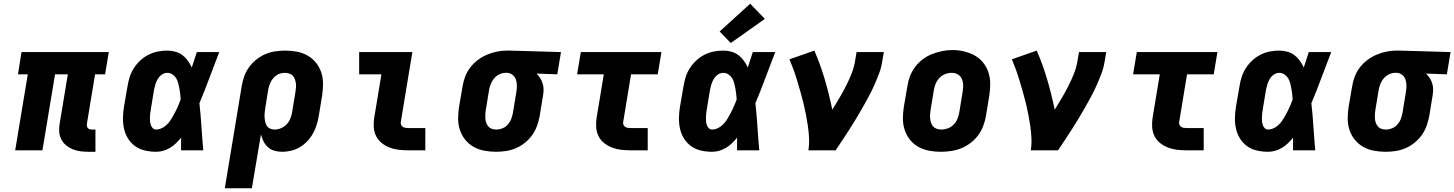

<svg xmlns="http://www.w3.org/2000/svg" viewBox="-20 -811 7847 1036"><path d="M456 8Q434 8 412 5Q390 2 371 -6Q352 -14 336 -27.5Q320 -41 310.5 -59.5Q301 -78 299.5 -100Q298 -122 302 -144L346 -410H277L209 0H62L130 -410H77L96 -530H567L547 -410H493L449 -144Q448 -137 449 -131Q450 -125 453.5 -120.5Q457 -116 463 -114Q469 -112 476 -112H495V8Z M823 8Q793 8 763.5 1.5Q734 -5 710.5 -21.5Q687 -38 671.5 -62.5Q656 -87 649.5 -115.5Q643 -144 643.5 -174.5Q644 -205 649 -235L668 -345Q672 -371 680 -396Q688 -421 702.5 -443.5Q717 -466 737.5 -485Q758 -504 782 -516Q806 -528 831.5 -533Q857 -538 883 -538Q905 -538 926.5 -532Q948 -526 964.5 -513.5Q981 -501 993.5 -483.5Q1006 -466 1015 -447Q1022 -468 1028.5 -488.5Q1035 -509 1042 -530H1163Q1136 -461 1110.5 -392Q1085 -323 1056 -254Q1063 -191 1067 -127.5Q1071 -64 1077 0H957Q957 -17 957 -34Q957 -51 957 -68Q944 -52 929.5 -38Q915 -24 897.5 -13.5Q880 -3 861 2.5Q842 8 823 8ZM823 -112Q836 -112 849 -117.5Q862 -123 873 -132Q884 -141 892.5 -152Q901 -163 908 -175Q915 -187 921.5 -199Q928 -211 934 -223.5Q940 -236 945 -249Q950 -262 955 -274Q954 -289 952.5 -304Q951 -319 948 -333.5Q945 -348 941.5 -362.5Q938 -377 930.5 -389Q923 -401 910.5 -409.5Q898 -418 883 -418Q867 -418 853.5 -408.5Q840 -399 831.5 -385Q823 -371 818.5 -356Q814 -341 811 -326L793 -216Q791 -205 790 -195Q789 -185 789 -174.5Q789 -164 790 -154Q791 -144 794.5 -134.5Q798 -125 805.5 -118.5Q813 -112 823 -112Z M1193 205 1284 -345Q1288 -372 1297.5 -398.5Q1307 -425 1323.5 -448Q1340 -471 1363 -489.5Q1386 -508 1412 -519Q1438 -530 1465.5 -534Q1493 -538 1520 -538Q1552 -538 1583 -532Q1614 -526 1640 -511Q1666 -496 1685 -472.5Q1704 -449 1713.5 -420Q1723 -391 1723 -359Q1723 -327 1718 -295L1700 -185Q1696 -161 1688.5 -137Q1681 -113 1668.5 -90.5Q1656 -68 1638 -49Q1620 -30 1598 -17Q1576 -4 1551.5 2Q1527 8 1503 8Q1481 8 1461 2.5Q1441 -3 1426 -16.5Q1411 -30 1402 -48Q1393 -66 1388 -86L1339 205ZM1461 -112Q1478 -112 1495.5 -119Q1513 -126 1526 -139.5Q1539 -153 1546 -170Q1553 -187 1556 -204L1574 -314Q1576 -326 1577 -338Q1578 -350 1576.5 -361.5Q1575 -373 1571 -384Q1567 -395 1559 -403Q1551 -411 1540 -414.5Q1529 -418 1517 -418Q1500 -418 1483.5 -411Q1467 -404 1455 -390Q1443 -376 1436.5 -359.5Q1430 -343 1427 -326L1412 -232Q1410 -219 1408.5 -206Q1407 -193 1407.5 -180.5Q1408 -168 1410.5 -155.5Q1413 -143 1419 -133Q1425 -123 1436.5 -117.5Q1448 -112 1461 -112Z M2182 0Q2156 0 2130.5 -3Q2105 -6 2082 -15Q2059 -24 2040 -39Q2021 -54 2010 -75.5Q1999 -97 1997 -123Q1995 -149 1999 -174L2038 -410H1918V-530H2205L2143 -155Q2141 -147 2143.5 -139.5Q2146 -132 2152 -127.5Q2158 -123 2166 -121.5Q2174 -120 2182 -120H2275V0Z M2656 8Q2624 8 2592.5 2Q2561 -4 2535 -19Q2509 -34 2490 -57.5Q2471 -81 2461.5 -110Q2452 -139 2452 -171Q2452 -203 2457 -235L2476 -345Q2480 -372 2490 -398Q2500 -424 2517.5 -447Q2535 -470 2558.5 -487.5Q2582 -505 2608 -516Q2634 -527 2661 -532.5Q2688 -538 2715 -538Q2720 -538 2724 -538Q2728 -538 2733 -538L3007 -530L2987 -410L2875 -414Q2886 -403 2894.5 -390Q2903 -377 2908 -361Q2913 -345 2913 -328.5Q2913 -312 2910 -295L2892 -185Q2887 -158 2877.5 -131.5Q2868 -105 2851.5 -82Q2835 -59 2812 -40.5Q2789 -22 2763 -11Q2737 0 2709.5 4Q2682 8 2656 8ZM2658 -112Q2658 -112 2658 -112Q2658 -112 2658 -112Q2675 -112 2692 -119Q2709 -126 2721 -140Q2733 -154 2739 -170.5Q2745 -187 2748 -204L2766 -314Q2769 -331 2769 -348.5Q2769 -366 2764 -381Q2759 -396 2746.5 -406.5Q2734 -417 2717 -418H2713Q2712 -418 2710.5 -418Q2709 -418 2708 -418Q2691 -418 2674.5 -410Q2658 -402 2646.5 -388.5Q2635 -375 2628.5 -358.5Q2622 -342 2619 -326L2601 -216Q2599 -204 2598.5 -192Q2598 -180 2599 -168.5Q2600 -157 2604.5 -146Q2609 -135 2616.5 -127Q2624 -119 2635 -115.5Q2646 -112 2658 -112Z M3382 0Q3356 0 3330.5 -3Q3305 -6 3282 -15Q3259 -24 3240 -39Q3221 -54 3210 -75.5Q3199 -97 3197 -123Q3195 -149 3199 -174L3238 -410H3094L3114 -530H3549L3529 -410H3385L3343 -155Q3341 -147 3343.5 -139.5Q3346 -132 3352 -127.5Q3358 -123 3366 -121.5Q3374 -120 3382 -120H3475V0Z M3823 8Q3793 8 3763.5 1.5Q3734 -5 3710.5 -21.5Q3687 -38 3671.5 -62.5Q3656 -87 3649.5 -115.5Q3643 -144 3643.5 -174.5Q3644 -205 3649 -235L3668 -345Q3672 -371 3680 -396Q3688 -421 3702.5 -443.5Q3717 -466 3737.5 -485Q3758 -504 3782 -516Q3806 -528 3831.5 -533Q3857 -538 3883 -538Q3905 -538 3926.5 -532Q3948 -526 3964.5 -513.5Q3981 -501 3993.5 -483.5Q4006 -466 4015 -447Q4022 -468 4028.5 -488.5Q4035 -509 4042 -530H4163Q4136 -461 4110.5 -392Q4085 -323 4056 -254Q4063 -191 4067 -127.5Q4071 -64 4077 0H3957Q3957 -17 3957 -34Q3957 -51 3957 -68Q3944 -52 3929.5 -38Q3915 -24 3897.5 -13.5Q3880 -3 3861 2.5Q3842 8 3823 8ZM3823 -112Q3836 -112 3849 -117.5Q3862 -123 3873 -132Q3884 -141 3892.5 -152Q3901 -163 3908 -175Q3915 -187 3921.5 -199Q3928 -211 3934 -223.5Q3940 -236 3945 -249Q3950 -262 3955 -274Q3954 -289 3952.5 -304Q3951 -319 3948 -333.5Q3945 -348 3941.5 -362.5Q3938 -377 3930.5 -389Q3923 -401 3910.5 -409.5Q3898 -418 3883 -418Q3867 -418 3853.5 -408.5Q3840 -399 3831.5 -385Q3823 -371 3818.5 -356Q3814 -341 3811 -326L3793 -216Q3791 -205 3790 -195Q3789 -185 3789 -174.5Q3789 -164 3790 -154Q3791 -144 3794.5 -134.5Q3798 -125 3805.5 -118.5Q3813 -112 3823 -112ZM3923 -579 3863 -641 4028 -791 4107 -709Z M4342 0Q4347 -32 4345.5 -65Q4344 -98 4339.5 -129.5Q4335 -161 4329 -192Q4323 -223 4315.5 -253.5Q4308 -284 4299.5 -314Q4291 -344 4282 -374Q4273 -404 4262.5 -433Q4252 -462 4240 -491L4374 -538Q4407 -462 4430.5 -382Q4454 -302 4471 -219Q4490 -250 4508.5 -281Q4527 -312 4543.5 -344.5Q4560 -377 4573.5 -410Q4587 -443 4593 -477L4602 -530H4749L4740 -477Q4735 -445 4723 -413.5Q4711 -382 4697.5 -351.5Q4684 -321 4668 -291Q4652 -261 4635 -231.5Q4618 -202 4600.5 -172.5Q4583 -143 4564.5 -114.5Q4546 -86 4527 -57Q4508 -28 4489 0Z M5056 8Q5024 8 4993 2Q4962 -4 4935.5 -18.5Q4909 -33 4890 -57Q4871 -81 4861.5 -110Q4852 -139 4852 -171Q4852 -203 4857 -235L4876 -345Q4880 -373 4890 -399.5Q4900 -426 4917.5 -449.5Q4935 -473 4959 -491Q4983 -509 5010 -519.5Q5037 -530 5064.5 -535.5Q5092 -541 5120 -541Q5152 -541 5182.5 -533.5Q5213 -526 5239.5 -511.5Q5266 -497 5285 -473Q5304 -449 5313.5 -420Q5323 -391 5323 -359Q5323 -327 5318 -295L5300 -185Q5295 -157 5285 -130.5Q5275 -104 5257.5 -80.5Q5240 -57 5216 -39Q5192 -21 5165.5 -10.5Q5139 0 5111 4Q5083 8 5056 8ZM5059 -112Q5077 -112 5094.5 -118.5Q5112 -125 5125.5 -138.5Q5139 -152 5146 -169.5Q5153 -187 5156 -204L5174 -314Q5177 -333 5177 -351Q5177 -369 5170 -385Q5163 -401 5148 -409.5Q5133 -418 5114 -418Q5097 -418 5079.5 -411Q5062 -404 5049 -390.5Q5036 -377 5029 -360Q5022 -343 5019 -326L5001 -216Q4999 -204 4998.5 -191.5Q4998 -179 4999.5 -167.5Q5001 -156 5005 -145.5Q5009 -135 5017 -127Q5025 -119 5036 -115.5Q5047 -112 5059 -112Z M5542 0Q5547 -32 5545.5 -65Q5544 -98 5539.5 -129.5Q5535 -161 5529 -192Q5523 -223 5515.5 -253.5Q5508 -284 5499.5 -314Q5491 -344 5482 -374Q5473 -404 5462.5 -433Q5452 -462 5440 -491L5574 -538Q5607 -462 5630.5 -382Q5654 -302 5671 -219Q5690 -250 5708.5 -281Q5727 -312 5743.5 -344.5Q5760 -377 5773.5 -410Q5787 -443 5793 -477L5802 -530H5949L5940 -477Q5935 -445 5923 -413.5Q5911 -382 5897.5 -351.5Q5884 -321 5868 -291Q5852 -261 5835 -231.5Q5818 -202 5800.5 -172.5Q5783 -143 5764.5 -114.5Q5746 -86 5727 -57Q5708 -28 5689 0Z M6382 0Q6356 0 6330.5 -3Q6305 -6 6282 -15Q6259 -24 6240 -39Q6221 -54 6210 -75.5Q6199 -97 6197 -123Q6195 -149 6199 -174L6238 -410H6094L6114 -530H6549L6529 -410H6385L6343 -155Q6341 -147 6343.5 -139.5Q6346 -132 6352 -127.5Q6358 -123 6366 -121.5Q6374 -120 6382 -120H6475V0Z M6823 8Q6793 8 6763.5 1.5Q6734 -5 6710.5 -21.5Q6687 -38 6671.5 -62.5Q6656 -87 6649.5 -115.5Q6643 -144 6643.5 -174.5Q6644 -205 6649 -235L6668 -345Q6672 -371 6680 -396Q6688 -421 6702.5 -443.5Q6717 -466 6737.5 -485Q6758 -504 6782 -516Q6806 -528 6831.5 -533Q6857 -538 6883 -538Q6905 -538 6926.5 -532Q6948 -526 6964.5 -513.5Q6981 -501 6993.5 -483.5Q7006 -466 7015 -447Q7022 -468 7028.5 -488.5Q7035 -509 7042 -530H7163Q7136 -461 7110.5 -392Q7085 -323 7056 -254Q7063 -191 7067 -127.5Q7071 -64 7077 0H6957Q6957 -17 6957 -34Q6957 -51 6957 -68Q6944 -52 6929.5 -38Q6915 -24 6897.5 -13.5Q6880 -3 6861 2.5Q6842 8 6823 8ZM6823 -112Q6836 -112 6849 -117.5Q6862 -123 6873 -132Q6884 -141 6892.5 -152Q6901 -163 6908 -175Q6915 -187 6921.5 -199Q6928 -211 6934 -223.5Q6940 -236 6945 -249Q6950 -262 6955 -274Q6954 -289 6952.5 -304Q6951 -319 6948 -333.5Q6945 -348 6941.5 -362.5Q6938 -377 6930.5 -389Q6923 -401 6910.5 -409.5Q6898 -418 6883 -418Q6867 -418 6853.5 -408.5Q6840 -399 6831.5 -385Q6823 -371 6818.5 -356Q6814 -341 6811 -326L6793 -216Q6791 -205 6790 -195Q6789 -185 6789 -174.5Q6789 -164 6790 -154Q6791 -144 6794.5 -134.5Q6798 -125 6805.5 -118.5Q6813 -112 6823 -112Z M7456 8Q7424 8 7392.5 2Q7361 -4 7335 -19Q7309 -34 7290 -57.5Q7271 -81 7261.5 -110Q7252 -139 7252 -171Q7252 -203 7257 -235L7276 -345Q7280 -372 7290 -398Q7300 -424 7317.5 -447Q7335 -470 7358.5 -487.5Q7382 -505 7408 -516Q7434 -527 7461 -532.5Q7488 -538 7515 -538Q7520 -538 7524 -538Q7528 -538 7533 -538L7807 -530L7787 -410L7675 -414Q7686 -403 7694.5 -390Q7703 -377 7708 -361Q7713 -345 7713 -328.5Q7713 -312 7710 -295L7692 -185Q7687 -158 7677.5 -131.5Q7668 -105 7651.5 -82Q7635 -59 7612 -40.5Q7589 -22 7563 -11Q7537 0 7509.5 4Q7482 8 7456 8ZM7458 -112Q7458 -112 7458 -112Q7458 -112 7458 -112Q7475 -112 7492 -119Q7509 -126 7521 -140Q7533 -154 7539 -170.5Q7545 -187 7548 -204L7566 -314Q7569 -331 7569 -348.5Q7569 -366 7564 -381Q7559 -396 7546.5 -406.5Q7534 -417 7517 -418H7513Q7512 -418 7510.5 -418Q7509 -418 7508 -418Q7491 -418 7474.5 -410Q7458 -402 7446.5 -388.5Q7435 -375 7428.5 -358.5Q7422 -342 7419 -326L7401 -216Q7399 -204 7398.5 -192Q7398 -180 7399 -168.5Q7400 -157 7404.5 -146Q7409 -135 7416.5 -127Q7424 -119 7435 -115.5Q7446 -112 7458 -112Z"/></svg>

Font: Iosevka Slab Heavy Extended
Style: Italic
Weight: 900
Width: 7
Italic angle: -9°
Monospace: yes
Designer: Belleve Invis
Foundry: Belleve Invis
Version: Version 11.1.0; ttfautohint (v1.8.3)